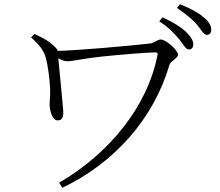

<svg xmlns="http://www.w3.org/2000/svg" viewBox="-20 -842 1040 909"><path d="M827 -658C848 -632 859 -608 874 -608C887 -608 895 -616 895 -631C895 -651 884 -668 859 -693C835 -715 798 -738 749 -760L734 -741C778 -713 805 -683 827 -658ZM911 -727C933 -702 943 -677 959 -677C972 -677 980 -685 980 -701C980 -721 969 -740 942 -762C919 -782 882 -802 832 -822L818 -804C863 -774 888 -752 911 -727ZM143 -681 127 -665C170 -627 187 -601 196 -571C207 -535 215 -466 217 -426C219 -391 215 -374 215 -347C215 -325 225 -272 253 -272C279 -272 281 -294 279 -323C276 -365 261 -510 256 -566C271 -558 285 -552 299 -552C323 -552 382 -566 460 -574C537 -582 676 -594 716 -594C725 -594 727 -590 726 -583C678 -335 495 -114 260 23L275 47C519 -69 708 -279 782 -535C786 -552 823 -567 823 -583C823 -603 767 -655 741 -655C726 -655 709 -638 690 -636C586 -624 344 -603 253 -601C252 -606 249 -610 245 -615C217 -645 184 -663 143 -681Z"/></svg>

Font: Noto Serif CJK KR Light
Style: Regular
Weight: 300
Designer: Ryoko NISHIZUKA 西塚涼子 (kana & ideographs); Frank Grießhammer (Latin, Greek & Cyrillic); Wenlong ZHANG 张文龙 (bopomofo); San
Foundry: Adobe
Version: Version 2.001;hotconv 1.1.0;makeotfexe 2.6.0